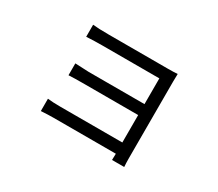

<svg xmlns="http://www.w3.org/2000/svg" viewBox="-112 -786 1223 1079"><g transform="rotate(30 500.0 -246.5)"><path d="M695 56Q696 47 696 15H293Q259 15 211 18V-62Q243 -58 293 -58H696V-236H335Q285 -236 245 -234V-311Q321 -307 334 -307H696V-474H325Q277 -474 223 -471V-549Q261 -545 325 -545H712Q747 -545 773 -547Q772 -536 772 -496V2Q772 28 774 56Z"/></g></svg>

Font: KaiGen Gothic CN Regular
Style: Regular
Weight: 400
Designer: Ryoko NISHIZUKA  (kana & ideographs); Paul D. Hunt (Latin, Greek & Cyrillic); Wenlong ZHANG  (bopomofo); Sandoll Communi
Foundry: Adobe Systems Incorporated
Version: Version 1.002.20150501